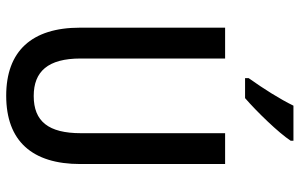

<svg xmlns="http://www.w3.org/2000/svg" viewBox="-198 -782 990 635"><g transform="rotate(90 297.5 -465.0)"><path d="M446 -931V-940H330C308 -895 274 -841 239 -792V-780H305C349 -818 420 -891 446 -931ZM523 -235V-714H421V-237C421 -130 382 -81 298 -81C217 -81 174 -128 174 -236V-714H72V-234C72 -74 150 10 297 10C447 10 523 -76 523 -235Z"/></g></svg>

Font: Noto Sans Armenian Condensed Medium
Style: Regular
Weight: 500
Width: 3
Designer: Monotype Design Team
Foundry: Monotype Imaging Inc.
Version: Version 2.008